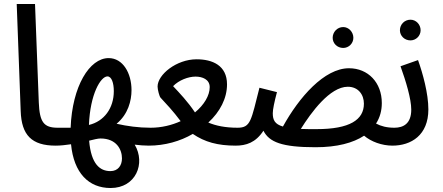

<svg xmlns="http://www.w3.org/2000/svg" viewBox="-20 -727 2226 965"><path d="M260 5C301 5 316 -15 316 -42C316 -68 302 -85 270 -85C200 -85 179 -113 175 -212L156 -707H64L84 -169C88 -48 139 5 260 5Z M260 5C284 5 310 2 337 -2C351 143 426 218 536 218C663 218 713 94 657 0C681 3 704 5 728 5C768 5 783 -15 783 -42C783 -68 769 -85 737 -85C676 -85 619 -93 566 -105C624 -153 641 -221 641 -274C641 -359 598 -435 526 -435C430 -435 343 -294 335 -85C313 -85 290 -85 269 -85ZM520 -343C541 -343 552 -310 552 -269C552 -183 503 -117 427 -99C433 -254 486 -343 520 -343ZM535 133C483 133 438 99 428 -20C449 -25 471 -31 485 -31C565 -31 593 24 593 69C593 105 573 133 535 133Z M727 5C808 5 886 -17 949 -54C1009 -13 1074 5 1165 5C1201 5 1221 -11 1221 -42C1221 -69 1204 -85 1175 -85C1112 -85 1065 -95 1027 -111C1086 -165 1121 -233 1121 -303C1121 -398 1048 -429 968 -429C867 -429 772 -352 772 -292C772 -277 781 -242 787 -236C813 -208 850 -169 888 -118C844 -98 792 -85 737 -85ZM850 -294C879 -324 926 -342 963 -342C997 -342 1034 -328 1034 -289C1034 -247 1006 -200 960 -162C924 -216 882 -260 850 -294Z M1705 -486C1733 -486 1756 -509 1756 -537C1756 -566 1733 -591 1705 -591C1675 -591 1652 -566 1652 -537C1652 -509 1675 -486 1705 -486ZM1566 13C1675 13 1755 -9 1810 -45C1845 -15 1899 5 1953 5C1993 5 2009 -15 2009 -42C2009 -68 1994 -85 1962 -85C1924 -85 1894 -93 1870 -106C1890 -137 1899 -172 1899 -209C1899 -312 1830 -384 1734 -384C1610 -384 1483 -238 1402 -91C1361 -103 1351 -124 1351 -158C1351 -177 1359 -215 1372 -264L1284 -286C1242 -122 1241 -85 1174 -85L1164 5C1217 5 1265 -10 1304 -70C1333 -13 1396 13 1566 13ZM1728 -291C1781 -291 1809 -251 1809 -206C1809 -125 1738 -78 1571 -78C1541 -78 1514 -78 1492 -79C1544 -162 1638 -291 1728 -291Z M2043 -524C2071 -524 2094 -547 2094 -575C2094 -604 2071 -628 2043 -628C2013 -628 1990 -604 1990 -575C1990 -547 2013 -524 2043 -524ZM1952 5C2047 5 2133 -48 2133 -177C2133 -257 2105 -358 2081 -425L1993 -394C2020 -319 2047 -230 2047 -176C2047 -106 2008 -85 1962 -85Z"/></svg>

Font: Noto Sans Arabic UI XCn Md
Style: Regular
Weight: 500
Width: 2
Designer: Monotype Design Team, Nadine Chahine and Nizar Qandah
Foundry: Monotype Imaging Inc.
Version: Version 2.010